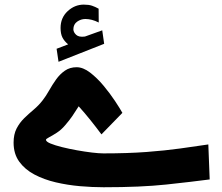

<svg xmlns="http://www.w3.org/2000/svg" viewBox="-20 -808 957 828"><path d="M273.9 -616.7Q257.3 -630.4 249.3 -646.2Q241.2 -662.1 241.2 -687.5Q241.2 -731.4 271.7 -759.8Q302.2 -788.1 341.3 -788.1Q362.8 -788.1 376.7 -783.4Q390.6 -778.8 405.3 -770.5L405.8 -710.9Q376 -726.1 348.1 -726.1Q329.1 -726.1 312.7 -714.6Q296.4 -703.1 296.4 -681.2Q296.9 -668.5 308.6 -657.7Q320.3 -647 345.7 -650.4Q346.2 -650.4 349.1 -651.4L420.9 -677.2L429.2 -619.1L232.4 -541.5L224.1 -597.7ZM425.8 -146.5Q531.2 -146.5 612.1 -152.6Q692.9 -158.7 757.3 -167.7Q821.8 -176.8 878.4 -185.1L884.3 -34.2Q806.2 -23.9 697 -12.2Q587.9 -0.5 426.8 -0.5Q378.4 -0.5 325 -5.1Q271.5 -9.8 220.5 -21.7Q169.4 -33.7 128.4 -55.4Q87.4 -77.1 63 -110.8Q38.6 -144.5 38.6 -192.9Q38.6 -228.5 51.5 -253.7Q64.5 -278.8 84.2 -298.1Q104 -317.4 125.5 -335.4Q147 -353.5 163.6 -375Q178.2 -393.6 191.9 -418Q205.6 -442.4 221.9 -465.3Q238.3 -488.3 259.8 -503.2Q281.2 -518.1 310.5 -518.1Q338.4 -518.1 368.7 -494.9Q398.9 -471.7 426.8 -438.2Q454.6 -404.8 476.1 -372.3Q497.6 -339.8 507.8 -321.3L417.5 -228.5Q395 -258.8 369.6 -290.5Q344.2 -322.3 319.3 -349.6Q304.2 -325.7 292 -307.6Q279.8 -289.6 260.7 -267.6Q244.1 -248 224.9 -235.6Q205.6 -223.1 191.9 -216.1Q178.2 -209 178.2 -205.1Q178.2 -197.3 197.5 -189.2Q216.8 -181.2 247.3 -173.6Q277.8 -166 312 -159.9Q346.2 -153.8 376.7 -150.1Q407.2 -146.5 425.8 -146.5Z"/></svg>

Font: Vazirmatn FD NL Black
Style: Regular
Weight: 900
Designer: Saber Rastikerdar
Foundry: Saber Rastikerdar
Version: Version 33.003